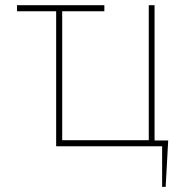

<svg xmlns="http://www.w3.org/2000/svg" viewBox="-20 -566 719 743"><path d="M383.8 -545.9V-522.5H45.9V-545.9ZM630.9 -22.5 621.1 157.2H607.4V0H544.9V-22.5ZM578.1 -545.9V0H197.3V-545.9H220.7V-23.4H555.7V-545.9Z"/></svg>

Font: Inter Tight Thin
Style: Regular
Weight: 250
Designer: Rasmus Andersson
Foundry: rsms
Version: Version 3.004